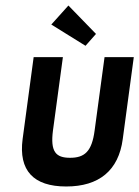

<svg xmlns="http://www.w3.org/2000/svg" viewBox="-20 -668 505 696"><path d="M359 -461 323 -195C313 -118 286 -96 234 -96C182 -96 162 -118 172 -195L208 -461H102L62 -164C47 -50 101 8 220 8C339 8 410 -50 425 -164L465 -461ZM228 -648 166 -579 290 -502 328 -545Z"/></svg>

Font: Hussar Tani
Style: Kurs
Weight: 700
Foundry: Cannot Into Space Fonts
Version: Version 0.92